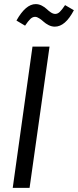

<svg xmlns="http://www.w3.org/2000/svg" viewBox="-20 -915 380 935"><path d="M247.1 -785.2Q231.4 -785.2 216.8 -792.7Q202.1 -800.3 192.6 -809.1Q183.1 -817.9 171.6 -825.4Q160.2 -833 150.9 -833Q138.7 -833 127.9 -822.8Q117.2 -812.5 102.1 -790L60.1 -814.9Q105 -895 153.8 -895Q169.4 -895 183.8 -887.5Q198.2 -879.9 207.3 -871.1Q216.3 -862.3 227.5 -854.7Q238.8 -847.2 249 -847.2Q260.7 -847.2 271.2 -857.2Q281.7 -867.2 296.9 -890.1L339.8 -865.2Q297.9 -785.2 247.1 -785.2ZM221.2 -688 124 0H42L138.2 -688Z"/></svg>

Font: Fira Sans Compressed Book
Style: Italic
Weight: 350
Width: 3
Italic angle: -8°
Designer: Carrois Corporate & Edenspiekermann AG
Foundry: Carrois Corporate GbR & Edenspiekermann AG
Version: Version 4.203;PS 004.203;hotconv 1.0.88;makeotf.lib2.5.64775